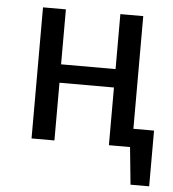

<svg xmlns="http://www.w3.org/2000/svg" viewBox="-50 -573 693 769"><g transform="rotate(5 296.5 -188.5)"><path d="M578 150H503L488 0H403V-232H184V0H92V-527H184V-306H403V-527H495V-74H578Z"/></g></svg>

Font: Trujillo
Style: Regular
Weight: 400
Designer: Fira Sans original fonts by bBox Type GmbH, Carrois Corporate GbR, & Edenspiekermann AG / Changes by Cristiano Sobral
Foundry: Fira Sans original fonts by bBox Type GmbH, Carrois Corporate GbR, & Edenspiekermann AG / Changes by Cristiano Sobral
Version: Version 4.301;October 17, 2021;FontCreator 14.0.0.2814 64-bi